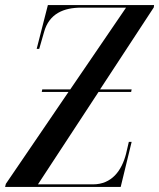

<svg xmlns="http://www.w3.org/2000/svg" viewBox="-49 -734 625 754"><path d="M-29 0H425L468 -177H457L446 -130C429 -64 390 -10 316 -10H100L338 -373H466L468 -383H344L555 -705L556 -714H139L95 -542H105L124 -608C144 -681 202 -704 270 -704H446L227 -383H117L115 -373H220L-26 -12Z"/></svg>

Font: Noto Serif Display ExtraCondensed Medium
Style: Italic
Weight: 500
Width: 2
Italic angle: -12°
Designer: Monotype Design Team
Foundry: Monotype Imaging Inc.
Version: Version 2.009